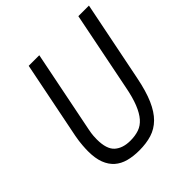

<svg xmlns="http://www.w3.org/2000/svg" viewBox="-191 -837 987 987"><g transform="rotate(-45 303.0 -343.0)"><path d="M245 -698 155 -249Q150 -224 149 -208.5Q148 -193 148 -183Q148 -112 179.5 -84Q211 -56 266 -56Q301 -56 328.5 -65.5Q356 -75 377 -99Q398 -123 414.5 -164Q431 -205 443 -268L529 -698H606L518 -260Q502 -179 479 -126.5Q456 -74 425 -43.5Q394 -13 354 -0.5Q314 12 263 12Q219 12 184 2.5Q149 -7 124.5 -28.5Q100 -50 86.5 -85Q73 -120 73 -172Q73 -189 75 -215.5Q77 -242 83 -274L168 -698Z"/></g></svg>

Font: IBM Plex Sans Condensed
Style: Italic
Weight: 400
Width: 3
Italic angle: -11°
Designer: Mike Abbink, Paul van der Laan, Pieter van Rosmalen
Foundry: Bold Monday
Version: Version 1.3